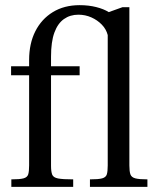

<svg xmlns="http://www.w3.org/2000/svg" viewBox="-20 -725 607 745"><path d="M24 0V-29Q57 -29 71.5 -33Q86 -37 89.5 -48.5Q93 -60 93 -83V-433H23V-468H93V-492Q93 -556 117 -603.5Q141 -651 185 -678Q229 -705 289 -705Q324 -705 353.5 -697.5Q383 -690 402 -678L455 -697H482V-83Q482 -60 486 -48.5Q490 -37 505 -33Q520 -29 552 -29V0H329V-29Q362 -29 376.5 -33Q391 -37 394.5 -48.5Q398 -60 398 -83V-589Q392 -612 375 -629.5Q358 -647 334.5 -657.5Q311 -668 284 -668Q252 -668 228 -651Q204 -634 191 -598.5Q178 -563 178 -505V-468H289V-433H178V-82Q178 -59 182.5 -47.5Q187 -36 205.5 -32.5Q224 -29 264 -29V0Z"/></svg>

Font: Frank Ruhl Libre
Style: Regular
Weight: 400
Designer: Yanek Iontef
Foundry: Fontef
Version: Version 6.004